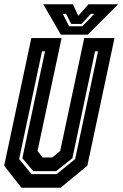

<svg xmlns="http://www.w3.org/2000/svg" viewBox="-22 -878 573 898"><path d="M78.5 0 -2.5 -103 124.5 -700H266L153.5 -172L177.5 -141.5H222.5L259.5 -172L372 -700H513.5L386.5 -103L261.5 0ZM125.5 -63.5H242.5L329.5 -134L436.5 -638H422.5L316.5 -138L240.5 -77.5H133.5L82.5 -138L188.5 -638H174.5L67.5 -134ZM262.5 -716 180.5 -858H319L344 -804L392 -858H530.5L388.5 -716ZM301.5 -755H363.5L418.5 -813H403L359 -766H311L287 -813H271.5Z"/></svg>

Font: Tourney Condensed Regular
Style: Bold Italic
Weight: 700
Width: 3
Italic angle: -12°
Designer: Tyler Finck
Foundry: Etcetera Type Co
Version: Version 1.010; ttfautohint (v1.8.3)